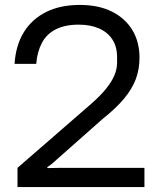

<svg xmlns="http://www.w3.org/2000/svg" viewBox="-20 -759 644 779"><path d="M51 0V-78L348 -336Q387 -370 410 -398.5Q433 -427 444 -453Q455 -479 455 -504V-527Q455 -570 435.5 -599.5Q416 -629 381 -644Q346 -659 299 -659Q244 -659 206.5 -640Q169 -621 150 -585Q131 -549 127 -500H39Q44 -575 76.5 -628Q109 -681 166.5 -710Q224 -739 304 -739Q380 -739 434 -712Q488 -685 517 -637Q546 -589 546 -525Q546 -478 531 -438Q516 -398 483.5 -359Q451 -320 397 -277L189 -93L172 -81V-77L228 -78H566V0Z"/></svg>

Font: Hubot Sans
Style: Regular
Weight: 400
Designer: Deni Anggara
Foundry: GitHub, Inc., Subsidiary of Microsoft Corporation
Version: Version 2.000